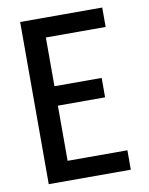

<svg xmlns="http://www.w3.org/2000/svg" viewBox="-83 -796 666 857"><g transform="rotate(-10 250.0 -367.5)"><path d="M68 0V-735H440V-647H169V-426H383V-338H169V-88H440V0Z"/></g></svg>

Font: Zed Sans Semibold
Style: Regular
Weight: 600
Designer: Belleve Invis
Foundry: Belleve Invis
Version: Version 1.0.0; ttfautohint (v1.8.4)